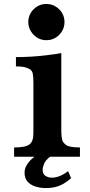

<svg xmlns="http://www.w3.org/2000/svg" viewBox="-20 -827 450 965"><path d="M212.9 -625Q188 -625 167.7 -637.2Q147.5 -649.4 134.8 -670.4Q122.1 -691.4 122.1 -715.8Q122.1 -741.2 134.5 -762Q147 -782.7 167.5 -794.9Q187.5 -807.1 212.9 -807.1Q238.3 -807.1 259 -794.7Q279.8 -782.2 292 -761.7Q304.2 -741.7 304.2 -715.8Q304.2 -690.9 291.7 -670.2Q279.3 -649.4 258.8 -637.2Q238.8 -625 212.9 -625ZM381.8 -39.1H231.4Q209.5 -22.5 201.9 -4.4Q194.3 13.7 194.3 25.9Q194.3 48.3 208.7 57.1Q223.1 65.9 241.2 65.9Q279.3 65.9 322.3 33.2L337.4 68.8Q318.4 85 300 95.9Q281.7 106.9 260.3 112.3Q238.3 118.2 209.5 118.2Q182.1 118.2 157.7 110.4Q133.3 102.5 118.7 85.9Q103.5 69.3 103.5 42Q103.5 23.4 111.6 7.6Q119.6 -8.3 132.8 -21.5Q141.6 -30.3 152.8 -39.1H50.8V-85.9Q108.9 -85.9 127.9 -101.1Q143.1 -112.3 146.5 -137.2Q147.9 -150.4 147.9 -172.9V-409.2Q147.9 -443.8 144.5 -458Q141.1 -472.7 128.9 -479.7Q116.7 -486.8 100.6 -490.2Q84 -493.2 60.1 -493.2V-540Q95.7 -540 134.8 -542.2Q173.8 -544.4 213.4 -549.3Q232.9 -551.8 251.5 -554.2Q270 -556.6 288.1 -560.1V-172.9Q288.1 -129.9 295.9 -115.7Q300.3 -107.9 309.3 -100.3Q318.4 -92.8 335.9 -89.4Q352.5 -85.9 381.8 -85.9Z"/></svg>

Font: BIZ UDPMincho
Style: Bold
Weight: 700
Designer: TypeBank Co., Ltd.
Foundry: Morisawa Inc.
Version: Version 1.06